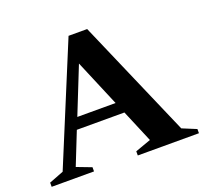

<svg xmlns="http://www.w3.org/2000/svg" viewBox="-129 -812 1011 950"><g transform="rotate(-20 376.0 -337.0)"><path d="M689.5 -52.5 763.5 -22V0H441.5V-22L524 -51.5L452 -222.5H201.5L133.5 -51.5L211 -22V0H-12V-22L64.5 -51.5L322 -673.5H420ZM225.5 -281.5H427L323.5 -527Z"/></g></svg>

Font: Newsreader Text
Style: Bold
Weight: 700
Designer: Hugues Gentile
Foundry: Production Type
Version: Version 1.001